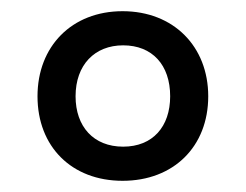

<svg xmlns="http://www.w3.org/2000/svg" viewBox="-20 -746 440 343"><path d="M199 -423C290 -423 352 -484 352 -574C352 -663 290 -726 199 -726C108 -726 47 -663 47 -574C47 -484 108 -423 199 -423ZM200 -484C147 -484 115 -520 115 -574C115 -630 149 -665 200 -665C252 -665 284 -630 284 -574C284 -520 253 -484 200 -484Z"/></svg>

Font: Noto Serif Vithkuqi Medium
Style: Regular
Weight: 500
Version: Version 1.005